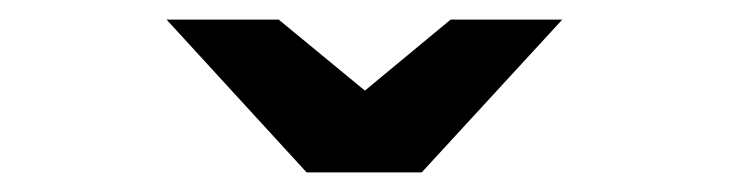

<svg xmlns="http://www.w3.org/2000/svg" viewBox="-20 -941 748 196"><path d="M293 -765 150 -921H264.5L352.5 -848.5L440 -921H554L410.5 -765Z"/></svg>

Font: Undotted
Style: Bold
Weight: 700
Designer: Delve Withrington, Dave Bailey, Thomas Jockin
Foundry: Delve Fonts LLC
Version: Version 4.000